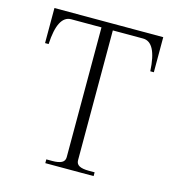

<svg xmlns="http://www.w3.org/2000/svg" viewBox="-105 -792 819 883"><g transform="rotate(15 305.0 -350.0)"><path d="M190 -18H218Q248 -18 263 -26Q278 -34 278 -52V-670H134Q70 -670 63 -533H46V-700H564V-533H547Q540 -670 476 -670H332V-52Q332 -34 347 -26Q362 -18 392 -18H420V0H190Z"/></g></svg>

Font: Taviraj ExtraLight
Style: Regular
Weight: 275
Designer: Katatrad Team
Foundry: CadsonDemak
Version: Version 1.001